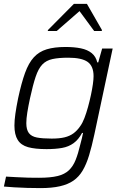

<svg xmlns="http://www.w3.org/2000/svg" viewBox="-21 -759 640 985"><path d="M187 206Q155 206 119 205Q83 204 51.5 202Q20 200 -1 198L10 147Q36 148 65.5 150Q95 152 124.5 152.5Q154 153 179 153Q238 153 274.5 144Q311 135 332.5 114.5Q354 94 367 61.5Q380 29 391 -18Q395 -32 399 -49Q403 -66 405 -77H400Q382 -43 356.5 -24.5Q331 -6 297 0Q263 6 218 6Q159 6 123 -4Q87 -14 70 -41Q53 -68 53 -115Q53 -141 58 -176Q63 -211 72 -255Q89 -334 107.5 -385Q126 -436 152.5 -465Q179 -494 218.5 -506Q258 -518 315 -518Q360 -518 394 -511Q428 -504 449.5 -486.5Q471 -469 478 -439H483L503 -510H557L463 -69Q450 -8 436 38Q422 84 403 116Q384 148 356 167.5Q328 187 286.5 196.5Q245 206 187 206ZM244 -48Q284 -48 310.5 -54.5Q337 -61 356 -75Q375 -89 390 -111Q402 -127 412 -153Q422 -179 430.5 -210Q439 -241 445.5 -271.5Q452 -302 455.5 -327Q459 -352 459 -368Q459 -420 428.5 -441.5Q398 -463 329 -463Q280 -463 248 -456Q216 -449 196 -428Q176 -407 162 -365.5Q148 -324 133 -255Q124 -213 119 -181.5Q114 -150 114 -127Q114 -94 127 -76.5Q140 -59 168.5 -53.5Q197 -48 244 -48ZM224 -600 225 -605 358 -739H425L502 -605L501 -600H462L387 -702L270 -600Z"/></svg>

Font: Saira Thin Light
Style: Italic
Weight: 300
Italic angle: -12°
Version: Version 1.101